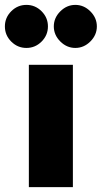

<svg xmlns="http://www.w3.org/2000/svg" viewBox="-63 -765 416 785"><path d="M245 -569Q210 -569 183.5 -595.5Q157 -622 157 -657Q157 -692 183.5 -718.5Q210 -745 245 -745Q280 -745 306.5 -718.5Q333 -692 333 -657Q333 -622 306.5 -595.5Q280 -569 245 -569ZM45 -569Q9 -569 -17 -595Q-43 -621 -43 -657Q-43 -693 -17 -719Q9 -745 45 -745Q81 -745 107 -719Q133 -693 133 -657Q133 -621 107 -595Q81 -569 45 -569ZM55 0V-500H235V0Z"/></svg>

Font: Figtree Light Black
Style: Regular
Weight: 900
Version: Version 2.000